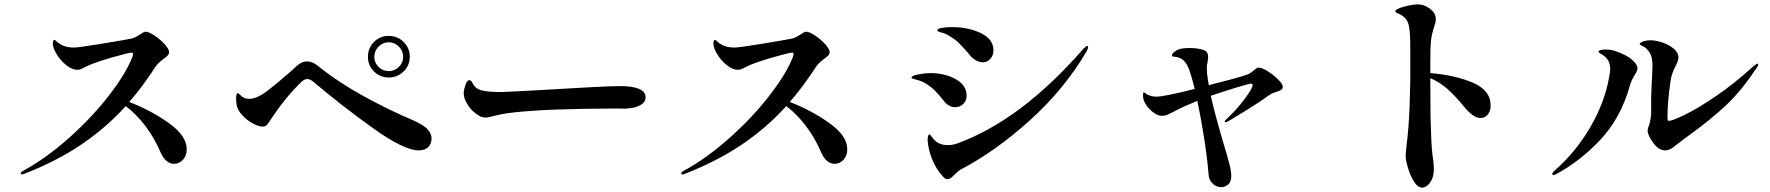

<svg xmlns="http://www.w3.org/2000/svg" viewBox="-20 -813 8040 872"><path d="M828 -135Q828 -105 810.5 -87Q793 -69 771 -69Q731 -69 707 -126Q680 -189 638.5 -243Q597 -297 551 -331Q463 -234 351.5 -158Q240 -82 89 -23Q84 -21 80 -21Q74 -21 74 -26Q74 -31 85 -37Q191 -95 295.5 -188.5Q400 -282 476.5 -381.5Q553 -481 581 -554Q584 -565 584 -569Q584 -574 578 -574Q565 -574 493.5 -553.5Q422 -533 382 -516Q373 -512 358 -504Q343 -496 332 -496Q307 -496 281 -517Q255 -538 237.5 -566.5Q220 -595 220 -616Q220 -623 222 -627.5Q224 -632 227 -632Q230 -632 238 -624Q246 -616 256 -611Q280 -597 316 -597Q336 -597 442.5 -614.5Q549 -632 578 -638Q592 -641 615 -656Q634 -669 641 -669Q655 -669 681 -652Q707 -635 727.5 -612.5Q748 -590 748 -576Q748 -568 741.5 -561Q735 -554 722 -545Q697 -526 687 -511Q626 -417 567 -350Q667 -311 747.5 -253.5Q828 -196 828 -135Z M1651 -555Q1651 -595 1678.5 -622.5Q1706 -650 1746 -650Q1785 -650 1813 -622.5Q1841 -595 1841 -555Q1841 -516 1813 -488.5Q1785 -461 1746 -461Q1706 -461 1678.5 -488.5Q1651 -516 1651 -555ZM1811 -555Q1811 -582 1791.5 -601.5Q1772 -621 1746 -621Q1719 -621 1699.5 -601.5Q1680 -582 1680 -555Q1680 -528 1699.5 -509Q1719 -490 1746 -490Q1772 -490 1791.5 -509Q1811 -528 1811 -555ZM1404 -441Q1389 -454 1376 -454Q1364 -454 1351 -443Q1281 -376 1221 -287Q1208 -267 1199.5 -255Q1191 -243 1186 -240.5Q1181 -238 1172 -238Q1155 -238 1128 -252.5Q1101 -267 1079.5 -290.5Q1058 -314 1054 -340Q1052 -356 1052 -361Q1052 -374 1054 -382Q1056 -390 1059 -390Q1062 -390 1068.5 -384Q1075 -378 1081 -373Q1094 -364 1112 -364Q1137 -364 1169 -383Q1191 -396 1246 -442Q1301 -488 1327 -513Q1350 -534 1374 -534Q1400 -534 1425 -513Q1517 -439 1632 -376Q1747 -313 1849 -270Q1906 -245 1923 -224.5Q1940 -204 1940 -186Q1940 -159 1924.5 -144.5Q1909 -130 1882 -130Q1816 -130 1677.5 -228.5Q1539 -327 1404 -441Z M2140 -298Q2119 -313 2102.5 -340Q2086 -367 2086 -390Q2086 -404 2093.5 -426.5Q2101 -449 2112 -449Q2116 -449 2119.5 -445.5Q2123 -442 2126 -436Q2139 -408 2171 -402Q2198 -395 2250 -395Q2272 -395 2362 -400Q2452 -405 2506 -408L2644 -416Q2752 -422 2795 -422Q2912 -422 2912 -371Q2912 -349 2888.5 -335.5Q2865 -322 2825 -320Q2819 -319 2811 -319.5Q2803 -320 2794 -320H2753Q2634 -320 2494 -315Q2432 -313 2355.5 -306.5Q2279 -300 2238 -290Q2228 -288 2211.5 -283.5Q2195 -279 2186 -279Q2175 -279 2164.5 -283Q2154 -287 2140 -298Z M3828 -135Q3828 -105 3810.5 -87Q3793 -69 3771 -69Q3731 -69 3707 -126Q3680 -189 3638.5 -243Q3597 -297 3551 -331Q3463 -234 3351.5 -158Q3240 -82 3089 -23Q3084 -21 3080 -21Q3074 -21 3074 -26Q3074 -31 3085 -37Q3191 -95 3295.5 -188.5Q3400 -282 3476.5 -381.5Q3553 -481 3581 -554Q3584 -565 3584 -569Q3584 -574 3578 -574Q3565 -574 3493.5 -553.5Q3422 -533 3382 -516Q3373 -512 3358 -504Q3343 -496 3332 -496Q3307 -496 3281 -517Q3255 -538 3237.5 -566.5Q3220 -595 3220 -616Q3220 -623 3222 -627.5Q3224 -632 3227 -632Q3230 -632 3238 -624Q3246 -616 3256 -611Q3280 -597 3316 -597Q3336 -597 3442.5 -614.5Q3549 -632 3578 -638Q3592 -641 3615 -656Q3634 -669 3641 -669Q3655 -669 3681 -652Q3707 -635 3727.5 -612.5Q3748 -590 3748 -576Q3748 -568 3741.5 -561Q3735 -554 3722 -545Q3697 -526 3687 -511Q3626 -417 3567 -350Q3667 -311 3747.5 -253.5Q3828 -196 3828 -135Z M4390 -556 4377 -572Q4349 -604 4333.5 -619Q4318 -634 4293 -649Q4276 -660 4262.5 -663.5Q4249 -667 4246 -668Q4237 -671 4237 -675Q4237 -683 4258 -686.5Q4279 -690 4302 -690Q4378 -690 4435 -662.5Q4492 -635 4492 -584Q4492 -562 4478 -546Q4464 -530 4443 -530Q4428 -530 4412.5 -539Q4397 -548 4390 -556ZM4261 -13Q4230 -47 4212.5 -92Q4195 -137 4193 -177Q4193 -202 4201 -202Q4205 -202 4211 -193Q4217 -184 4225 -176Q4247 -154 4284 -154Q4309 -154 4332 -163Q4620 -270 4900 -591Q4913 -604 4917 -604Q4922 -604 4922 -599Q4922 -593 4915 -580Q4814 -408 4658.5 -267.5Q4503 -127 4345 -44Q4333 -38 4314 -19Q4296 1 4284 1Q4272 1 4261 -13ZM4268 -353Q4244 -383 4228 -399.5Q4212 -416 4186 -433Q4168 -444 4150.5 -448.5Q4133 -453 4128 -455Q4120 -457 4120 -461Q4120 -469 4150 -475Q4180 -481 4205 -481Q4271 -481 4320.5 -453.5Q4370 -426 4370 -378Q4370 -355 4354.5 -340.5Q4339 -326 4318 -326Q4304 -326 4290.5 -333.5Q4277 -341 4268 -353Z M5806 -419Q5806 -410 5799.5 -405.5Q5793 -401 5778 -396Q5776 -395 5763.5 -391Q5751 -387 5740 -378Q5709 -355 5650.5 -318.5Q5592 -282 5559 -263Q5552 -258 5547 -258Q5542 -258 5542 -262Q5542 -264 5550 -272Q5594 -312 5631.5 -362Q5669 -412 5669 -427Q5669 -433 5660 -433Q5653 -433 5597 -416Q5541 -399 5479 -378Q5495 -304 5536 -164Q5555 -102 5563.5 -68.5Q5572 -35 5572 -14Q5572 13 5558 25Q5544 37 5527 37Q5504 37 5487 20.5Q5470 4 5469 -21Q5463 -94 5449 -184Q5435 -274 5418 -355Q5352 -328 5325 -313L5305 -303Q5286 -293 5277 -290Q5268 -287 5256 -287Q5240 -287 5220 -301Q5200 -315 5185.5 -336.5Q5171 -358 5171 -379Q5171 -394 5175 -394Q5177 -394 5183 -389Q5189 -384 5194 -382Q5212 -374 5231 -374Q5268 -374 5406 -409Q5392 -466 5380 -499Q5369 -526 5355 -539Q5341 -552 5318 -555Q5316 -555 5311 -555.5Q5306 -556 5304.5 -557.5Q5303 -559 5303 -562Q5303 -570 5317 -580Q5331 -590 5346 -592Q5361 -595 5383 -595Q5421 -595 5449 -585Q5467 -577 5467 -554Q5467 -543 5462 -518Q5461 -514 5461 -502Q5461 -479 5466 -450L5470 -426L5488 -431Q5613 -462 5649 -476Q5660 -481 5674 -493Q5689 -506 5696 -506Q5711 -506 5737.5 -489.5Q5764 -473 5785 -452Q5806 -431 5806 -419Z M6750 -334Q6750 -309 6737 -293Q6724 -277 6703 -277Q6671 -277 6628 -330Q6588 -379 6552.5 -410Q6517 -441 6476 -458V-448Q6476 -338 6477 -285L6478 -254Q6480 -161 6485 -117Q6492 -74 6492 -43Q6492 -17 6483 2Q6474 21 6462 30Q6450 39 6439 39Q6419 39 6402 12Q6385 -15 6374.5 -50.5Q6364 -86 6364 -106Q6364 -114 6368 -152Q6373 -189 6377 -242Q6383 -321 6385 -445V-597Q6385 -666 6379 -694Q6375 -715 6364 -728Q6353 -741 6334 -750Q6331 -751 6326.5 -753Q6322 -755 6319.5 -757Q6317 -759 6317 -761Q6317 -772 6356 -782.5Q6395 -793 6418 -793Q6437 -793 6453 -786Q6469 -779 6486 -763Q6501 -748 6501 -726Q6501 -712 6494 -693Q6483 -661 6479.5 -631.5Q6476 -602 6476 -533V-481Q6588 -472 6669 -437.5Q6750 -403 6750 -334Z M7490 -162Q7463 -199 7463 -220Q7463 -227 7466 -234Q7476 -260 7479 -294V-336V-371Q7481 -432 7483 -460Q7485 -502 7485 -514Q7485 -552 7474 -571Q7460 -594 7443.5 -602Q7427 -610 7427 -612Q7427 -619 7442 -624.5Q7457 -630 7478 -630Q7500 -630 7530 -620Q7560 -610 7581.5 -592Q7603 -574 7603 -552Q7603 -539 7591 -515Q7572 -480 7567 -445Q7553 -349 7553 -278Q7553 -264 7559 -264Q7575 -264 7632.5 -292Q7690 -320 7772 -375.5Q7854 -431 7941 -510Q7958 -524 7962 -524Q7963 -524 7964 -523Q7965 -522 7965 -520Q7965 -512 7952 -496Q7885 -396 7816 -332Q7747 -268 7656 -202Q7613 -171 7587 -150Q7564 -130 7543 -130Q7514 -130 7490 -162ZM7030 -23Q7030 -28 7039 -37Q7135 -120 7202 -234.5Q7269 -349 7289 -467Q7293 -487 7293 -501Q7293 -542 7258 -564Q7256 -565 7248 -570Q7240 -575 7240 -578Q7240 -588 7274 -588Q7301 -588 7322 -579Q7368 -563 7392.5 -541.5Q7417 -520 7417 -502Q7417 -493 7406 -475Q7389 -449 7382 -423Q7341 -277 7248.5 -178.5Q7156 -80 7047 -22Q7039 -18 7035 -18Q7030 -18 7030 -23Z"/></svg>

Font: Shippori Mincho
Style: Bold
Weight: 700
Designer: FONTDASU
Foundry: FONTDASU / Google Inc. / but / Adobe
Version: Version 3.110; ttfautohint (v1.8.3)